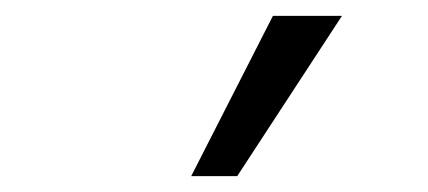

<svg xmlns="http://www.w3.org/2000/svg" viewBox="-20 -773 540 242"><path d="M221 -551H279L411 -753H324Z"/></svg>

Font: Poppy and Pepper
Style: Regular
Weight: 400
Designer: Thy Ha
Foundry: Thy Ha
Version: Version 0.001;Glyphs 3.2 (3227)